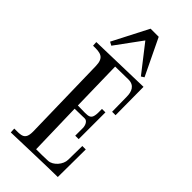

<svg xmlns="http://www.w3.org/2000/svg" viewBox="-202 -750 670 670"><g transform="rotate(45 133.0 -415.5)"><path d="M108 -535C130 -535 151 -536 173 -536C202 -536 211 -514 211 -489L212 -416H229L228 -555L1 -549L2 -532C38 -533 58 -530 59 -489L66 -174V-171C66 -131 46 -133 12 -133L13 -115C88 -117 164 -120 239 -121L240 -258H223L222 -189C222 -166 199 -138 175 -137C156 -136 137 -136 117 -136L112 -331L161 -332C174 -332 180 -315 180 -304V-266H197V-398H180C182 -337 171 -347 112 -347ZM142 -716H102L34 -584L47 -577L118 -674L196 -574L207 -581Z"/></g></svg>

Font: Bigelow Rules
Style: Regular
Weight: 400
Designer: Astigmatic (AOETI)
Foundry: Astigmatic (AOETI)
Version: Version 1.000